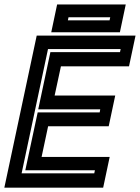

<svg xmlns="http://www.w3.org/2000/svg" viewBox="-37 -864 644 884"><path d="M-17 0 132 -700H587L557 -558.5H243.5L214.5 -424H493.5L463.5 -282.5H184.5L154.5 -141.5H468L438 0ZM62.5 -66H397L400 -80H79.5L136.5 -346.5H422L424.5 -360.5H139L195 -624H515.5L518.5 -638H184ZM199 -715.5 226 -843.5H542L515 -715.5ZM275.5 -770.5H467.5L470.5 -784.5H278.5Z"/></svg>

Font: Tourney
Style: Bold Italic
Weight: 700
Italic angle: -12°
Version: Version 1.015